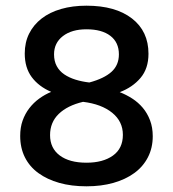

<svg xmlns="http://www.w3.org/2000/svg" viewBox="-20 -641 607 675"><path d="M51 -163Q51 -193 59.5 -217Q68 -241 83 -260.5Q98 -280 118 -294.5Q138 -309 160 -318Q116 -337 91.5 -370Q67 -403 67 -453Q67 -492 82.5 -523Q98 -554 126.5 -576Q155 -598 195 -609.5Q235 -621 284 -621Q386 -621 444 -576Q502 -531 502 -452Q502 -400 474 -367Q446 -334 401 -317Q424 -308 445 -294.5Q466 -281 482 -262Q498 -243 507.5 -218Q517 -193 517 -162Q517 -121 500 -88Q483 -55 452 -32.5Q421 -10 378.5 2Q336 14 284 14Q231 14 188.5 2Q146 -10 115 -32.5Q84 -55 67.5 -88Q51 -121 51 -163ZM412 -167Q412 -214 374.5 -244.5Q337 -275 272 -283Q217 -270 186.5 -240.5Q156 -211 156 -166Q156 -120 190 -94.5Q224 -69 284 -69Q342 -69 377 -94Q412 -119 412 -167ZM170 -450Q170 -426 179.5 -408.5Q189 -391 206 -379.5Q223 -368 245.5 -361Q268 -354 294 -351Q346 -365 372 -388.5Q398 -412 398 -450Q398 -492 368 -515Q338 -538 284 -538Q232 -538 201 -514Q170 -490 170 -450Z"/></svg>

Font: Baloo Thambi 2 Medium
Style: Regular
Weight: 500
Designer: Aadarsh Rajan and Ek Type
Foundry: Ek Type
Version: Version 1.640;hotconv 1.0.111;makeotfexe 2.5.65597; ttfautoh